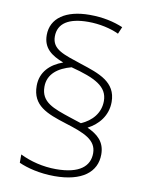

<svg xmlns="http://www.w3.org/2000/svg" viewBox="-85 -822 688 887"><g transform="rotate(10 258.5 -379.0)"><path d="M79 -395C79 -302 149 -276 241 -247C331 -219 390 -196 390 -133C390 -73 345 -31 233 -31C172 -31 113 -46 64 -70V-31C102 -14 161 2 232 2C361 2 428 -51 428 -134C428 -193 393 -223 344 -245C394 -271 433 -317 433 -381C433 -475 352 -501 263 -530C180 -558 122 -572 122 -634C122 -696 172 -727 263 -727C316 -727 369 -715 407 -697L421 -730C378 -748 327 -760 264 -760C152 -760 84 -713 84 -634C84 -572 124 -544 181 -522C122 -501 79 -460 79 -395ZM115 -397C115 -458 163 -491 223 -507C338 -477 397 -447 397 -379C397 -323 361 -282 310 -260L258 -277C174 -305 115 -324 115 -397Z"/></g></svg>

Font: Noto Sans Georgian ExtraLight
Style: Regular
Weight: 200
Designer: Monotype Design Team, Akaki Razmadze
Foundry: Google LLC
Version: Version 2.005